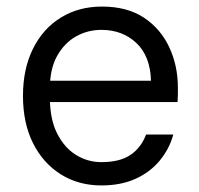

<svg xmlns="http://www.w3.org/2000/svg" viewBox="-20 -553 606 585"><path d="M289 12Q219 12 165 -22Q111 -56 80.5 -117Q50 -178 50 -261Q50 -343 80.5 -404.5Q111 -466 165.5 -499.5Q220 -533 291 -533Q367 -533 418 -499.5Q469 -466 495.5 -409.5Q522 -353 522 -286Q522 -276 522 -266Q522 -256 521 -242H113V-307H440Q438 -382 395.5 -422Q353 -462 289 -462Q247 -462 211.5 -442Q176 -422 154 -382.5Q132 -343 132 -284V-256Q132 -190 154 -146.5Q176 -103 211.5 -81Q247 -59 289 -59Q345 -59 377.5 -81Q410 -103 425 -143H508Q496 -99 466.5 -63.5Q437 -28 392.5 -8Q348 12 289 12Z"/></svg>

Font: DM Sans 10pt
Style: Regular
Weight: 400
Version: Version 4.004;gftools[0.9.30]